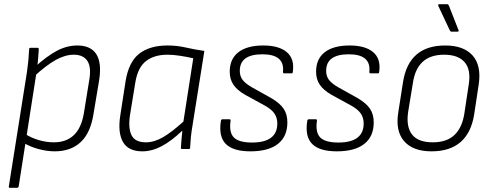

<svg xmlns="http://www.w3.org/2000/svg" viewBox="-20 -711 2347 916"><path d="M241 11Q204 11 163.5 0Q123 -11 92 -30L98 -73Q129 -53 165.5 -42.5Q202 -32 237 -32Q296 -32 332 -66Q368 -100 380 -170L405 -324Q417 -389 397.5 -419.5Q378 -450 332 -450Q291 -450 246 -425Q201 -400 141 -345L146 -391Q203 -443 251 -468.5Q299 -494 349 -494Q413 -494 439.5 -452.5Q466 -411 453 -328L426 -167Q412 -77 365 -33Q318 11 241 11ZM27 185Q21 185 22 179L109 -370Q113 -398 115.5 -425Q118 -452 119 -476Q119 -483 126 -483H158Q165 -483 165 -476Q164 -458 162 -433Q160 -408 157 -388L154 -365L69 179Q67 185 61 185Z M659 11Q592 11 566.5 -34Q541 -79 554 -161L579 -323Q594 -416 644.5 -455Q695 -494 779 -494Q825 -494 865.5 -484.5Q906 -475 955 -468L899 -116Q893 -81 890.5 -55.5Q888 -30 887 -6Q887 0 880 0H849Q843 0 843 -6Q844 -26 846 -46.5Q848 -67 850 -88Q799 -39 752 -14Q705 11 659 11ZM676 -32Q716 -32 758 -56.5Q800 -81 855 -131L902 -433Q871 -440 838.5 -445Q806 -450 779 -450Q716 -450 677 -420Q638 -390 626 -320L600 -161Q591 -98 608 -65Q625 -32 676 -32Z M1175 11Q1092 11 1057 -24.5Q1022 -60 1034 -135Q1035 -142 1042 -142H1075Q1081 -142 1080 -134Q1072 -79 1096 -55Q1120 -31 1182 -31Q1303 -31 1303 -122Q1303 -149 1289.5 -169Q1276 -189 1244 -207L1149 -259Q1111 -281 1093.5 -307Q1076 -333 1076 -369Q1076 -430 1117.5 -462Q1159 -494 1236 -494Q1311 -494 1348.5 -462Q1386 -430 1377 -368Q1377 -361 1370 -361H1336Q1330 -361 1330 -368Q1339 -452 1232 -452Q1124 -452 1124 -373Q1124 -348 1137 -330.5Q1150 -313 1181 -295L1274 -243Q1315 -219 1333 -192.5Q1351 -166 1351 -127Q1351 -60 1306 -24.5Q1261 11 1175 11Z M1587 11Q1504 11 1469 -24.5Q1434 -60 1446 -135Q1447 -142 1454 -142H1487Q1493 -142 1492 -134Q1484 -79 1508 -55Q1532 -31 1594 -31Q1715 -31 1715 -122Q1715 -149 1701.5 -169Q1688 -189 1656 -207L1561 -259Q1523 -281 1505.5 -307Q1488 -333 1488 -369Q1488 -430 1529.5 -462Q1571 -494 1648 -494Q1723 -494 1760.5 -462Q1798 -430 1789 -368Q1789 -361 1782 -361H1748Q1742 -361 1742 -368Q1751 -452 1644 -452Q1536 -452 1536 -373Q1536 -348 1549 -330.5Q1562 -313 1593 -295L1686 -243Q1727 -219 1745 -192.5Q1763 -166 1763 -127Q1763 -60 1718 -24.5Q1673 11 1587 11Z M2039 11Q1950 11 1908 -37.5Q1866 -86 1880 -174L1903 -321Q1931 -494 2104 -494Q2192 -494 2234.5 -446.5Q2277 -399 2264 -309L2242 -164Q2228 -77 2177 -33Q2126 11 2039 11ZM2045 -32Q2110 -32 2147 -66Q2184 -100 2195 -167L2216 -306Q2228 -378 2197 -414Q2166 -450 2099 -450Q2034 -450 1997 -416.5Q1960 -383 1950 -316L1927 -176Q1917 -106 1946 -69Q1975 -32 2045 -32ZM2134 -560Q2129 -560 2126 -566L2071 -683Q2070 -686 2071 -688.5Q2072 -691 2075 -691H2113Q2119 -691 2122 -683L2168 -566Q2170 -560 2162 -560Z"/></svg>

Font: Sofia Sans Semi Condensed Light
Style: Italic
Weight: 300
Italic angle: -9°
Version: Version 4.100